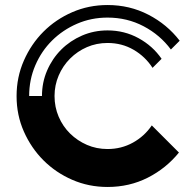

<svg xmlns="http://www.w3.org/2000/svg" viewBox="-20 -737 772 764"><path d="M408 -144Q463 -144 509 -169.5Q555 -195 584 -238L692 -130Q641 -67 568 -30Q495 7 408 7Q333 7 267.5 -21.5Q202 -50 153 -99Q104 -148 75 -213.5Q46 -279 46 -354V-355Q46 -430 75 -496Q104 -562 153 -611Q202 -660 267.5 -688.5Q333 -717 408 -717Q496 -717 570.5 -678.5Q645 -640 695 -575L660 -540Q617 -598 551.5 -632.5Q486 -667 408 -667Q343 -667 286.5 -642.5Q230 -618 187.5 -576Q145 -534 120.5 -477Q96 -420 96 -355H147Q147 -409 167.5 -456.5Q188 -504 223.5 -539.5Q259 -575 306.5 -595.5Q354 -616 408 -616Q475 -616 531.5 -585Q588 -554 623 -503L587 -467Q558 -512 511.5 -539Q465 -566 408 -566Q364 -566 326 -549.5Q288 -533 259 -504Q230 -475 213.5 -436.5Q197 -398 197 -355Q197 -311 213.5 -272.5Q230 -234 259 -205.5Q288 -177 326 -160.5Q364 -144 408 -144Z"/></svg>

Font: Balans
Style: Regular
Weight: 400
Designer: Thomas Breure
Foundry: Thomas Breure
Version: Version 2.001